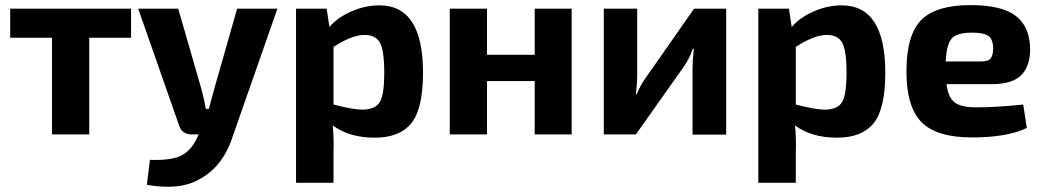

<svg xmlns="http://www.w3.org/2000/svg" viewBox="-20 -527 4097 753"><path d="M494 -379H330V0H184V-379H20V-493H494Z M1068 -493 893 7Q854 129 758 178Q684 220 556 198L568 100Q659 103 697 80Q736 57 759 0H731Q693 0 682 -36L522 -493H679L771 -174Q783 -128 787 -100H799Q815 -157 819 -174L910 -493Z M1261 -493 1272 -421Q1303 -458 1357.5 -482Q1412 -506 1468 -506Q1639 -506 1639 -242Q1639 -100 1593 -43.5Q1547 13 1450 13Q1350 13 1285 -35Q1290 16 1288 71V190H1141V-493ZM1288 -343V-117Q1366 -97 1400 -97Q1450 -97 1468.5 -125Q1487 -153 1487 -242Q1487 -329 1470 -359.5Q1453 -390 1410 -390Q1360 -390 1288 -343Z M2222 -493V0H2077V-209H1890V0H1744V-493H1890V-312H2077V-493Z M2828 1H2696V-257Q2696 -286 2701 -336H2697Q2686 -300 2660 -263L2474 0H2348V-493H2479V-230Q2479 -202 2474 -157H2477Q2490 -190 2514 -224L2702 -493H2828Z M3074 -493 3085 -421Q3116 -458 3170.5 -482Q3225 -506 3281 -506Q3452 -506 3452 -242Q3452 -100 3406 -43.5Q3360 13 3263 13Q3163 13 3098 -35Q3103 16 3101 71V190H2954V-493ZM3101 -343V-117Q3179 -97 3213 -97Q3263 -97 3281.5 -125Q3300 -153 3300 -242Q3300 -329 3283 -359.5Q3266 -390 3223 -390Q3173 -390 3101 -343Z M3870 -197H3692Q3699 -143 3725 -124.5Q3751 -106 3809 -106Q3888 -106 3993 -117L4007 -25Q3930 12 3792 12Q3653 12 3594 -48Q3535 -108 3535 -246Q3535 -390 3593 -448.5Q3651 -507 3786 -507Q3909 -507 3964 -464.5Q4019 -422 4020 -335Q4020 -266 3984.5 -231.5Q3949 -197 3870 -197ZM3689 -286H3829Q3857 -286 3866 -299Q3875 -312 3875 -337Q3875 -372 3857 -385.5Q3839 -399 3791 -399Q3734 -399 3713 -376.5Q3692 -354 3689 -286Z"/></svg>

Font: Exo 2.0
Style: Bold
Weight: 700
Designer: Natanael Gama
Version: Version 1.001;PS 001.001;hotconv 1.0.70;makeotf.lib2.5.58329